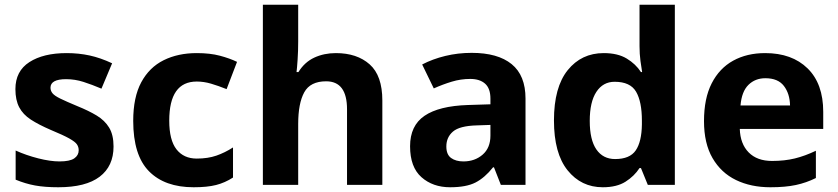

<svg xmlns="http://www.w3.org/2000/svg" viewBox="-20 -780 3536 810"><path d="M459 -162Q459 -79 400.5 -34.5Q342 10 226 10Q169 10 128 2.5Q87 -5 46 -22V-145Q90 -125 141 -112Q192 -99 231 -99Q275 -99 293.5 -112Q312 -125 312 -146Q312 -160 304.5 -171Q297 -182 272 -196Q247 -210 194 -232Q143 -254 110 -275.5Q77 -297 61 -327.5Q45 -358 45 -404Q45 -480 104 -518Q163 -556 261 -556Q312 -556 358 -546Q404 -536 453 -513L408 -406Q368 -423 332 -434.5Q296 -446 259 -446Q193 -446 193 -410Q193 -397 201.5 -386.5Q210 -376 234.5 -364Q259 -352 307 -332Q354 -313 388 -292.5Q422 -272 440.5 -241.5Q459 -211 459 -162Z M797 10Q675 10 608.5 -57.5Q542 -125 542 -270Q542 -370 576 -433Q610 -496 670.5 -526Q731 -556 810 -556Q866 -556 907.5 -545Q949 -534 980 -519L936 -404Q901 -418 870.5 -427Q840 -436 810 -436Q694 -436 694 -271Q694 -189 724.5 -150Q755 -111 810 -111Q857 -111 893 -123.5Q929 -136 963 -158V-31Q929 -9 891.5 0.5Q854 10 797 10Z M1238 -605Q1238 -565 1235.5 -528Q1233 -491 1231 -476H1239Q1265 -518 1306 -537Q1347 -556 1397 -556Q1486 -556 1539.5 -508.5Q1593 -461 1593 -356V0H1444V-319Q1444 -437 1356 -437Q1289 -437 1263.5 -390.5Q1238 -344 1238 -257V0H1089V-760H1238Z M1970 -557Q2080 -557 2138.5 -509.5Q2197 -462 2197 -364V0H2093L2064 -74H2060Q2025 -30 1986 -10Q1947 10 1879 10Q1806 10 1758 -32.5Q1710 -75 1710 -163Q1710 -250 1771 -291.5Q1832 -333 1954 -337L2049 -340V-364Q2049 -407 2026.5 -427Q2004 -447 1964 -447Q1924 -447 1886 -435.5Q1848 -424 1810 -407L1761 -508Q1805 -531 1858.5 -544Q1912 -557 1970 -557ZM1991 -251Q1919 -249 1891 -225Q1863 -201 1863 -162Q1863 -128 1883 -113.5Q1903 -99 1935 -99Q1983 -99 2016 -127.5Q2049 -156 2049 -208V-253Z M2523 10Q2432 10 2374.5 -61.5Q2317 -133 2317 -272Q2317 -412 2375 -484Q2433 -556 2527 -556Q2586 -556 2624 -533Q2662 -510 2684 -476H2689Q2686 -492 2682 -522.5Q2678 -553 2678 -585V-760H2827V0H2713L2684 -71H2678Q2656 -37 2619 -13.5Q2582 10 2523 10ZM2575 -109Q2637 -109 2662 -145.5Q2687 -182 2688 -255V-271Q2688 -351 2663.5 -393Q2639 -435 2573 -435Q2524 -435 2496 -392.5Q2468 -350 2468 -270Q2468 -190 2496 -149.5Q2524 -109 2575 -109Z M3208 -556Q3321 -556 3387 -491.5Q3453 -427 3453 -308V-236H3101Q3103 -173 3138.5 -137Q3174 -101 3237 -101Q3290 -101 3333 -111.5Q3376 -122 3422 -144V-29Q3382 -9 3337.5 0.5Q3293 10 3230 10Q3148 10 3085 -20.5Q3022 -51 2986 -113Q2950 -175 2950 -269Q2950 -365 2982.5 -428.5Q3015 -492 3073 -524Q3131 -556 3208 -556ZM3209 -450Q3166 -450 3137.5 -422Q3109 -394 3104 -335H3313Q3312 -385 3287 -417.5Q3262 -450 3209 -450Z"/></svg>

Font: Noto Sans Myanmar
Style: Bold
Weight: 700
Designer: Monotype Design Team
Foundry: Monotype Imaging Inc.
Version: Version 2.107; ttfautohint (v1.8.4.7-5d5b)